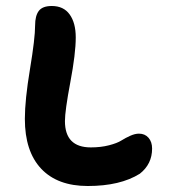

<svg xmlns="http://www.w3.org/2000/svg" viewBox="-20 -664 573 641"><path d="M272.9 -43Q171.9 -43 117.4 -100.8Q63 -158.7 63 -267.1Q63 -330.6 80.1 -433.3Q97.2 -536.1 97.2 -579.1Q97.2 -611.3 109.6 -627.7Q122.1 -644 152.8 -644Q192.4 -644 212.6 -615.7Q232.9 -587.4 232.9 -539.1Q232.9 -485.4 214.8 -389.6Q196.8 -293.9 196.8 -259.8Q196.8 -171.9 283.2 -171.9Q316.9 -171.9 344 -179Q371.1 -186 385 -194.8Q398.9 -203.6 414.8 -210.7Q430.7 -217.8 443.8 -217.8Q463.9 -217.8 475.8 -204.1Q487.8 -190.4 487.8 -168Q487.8 -116.2 446.8 -84Q381.3 -43 272.9 -43Z"/></svg>

Font: Shantell Sans Irregular
Style: Regular
Weight: 600
Designer: Stephen Nixon, Anya Danilova, Shantell Martin
Foundry: Arrow Type
Version: Version 1.006;[9816181b4]